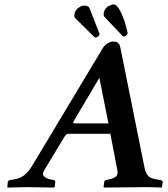

<svg xmlns="http://www.w3.org/2000/svg" viewBox="-20 -846 759 868"><path d="M315.9 -288.1H470.2L429.2 -494.1L314 -299.8Q307.1 -288.1 315.9 -288.1ZM632.8 -90.8Q635.7 -77.1 638.2 -70.6Q640.6 -64 646.5 -55.2Q652.3 -46.4 663.6 -41.5Q674.8 -36.6 691.9 -34.2L706.1 -32.2Q715.8 -28.3 715.8 -22.9L711.9 0L710 2Q672.9 0 633.8 0L450.2 2L448.2 0L451.2 -22.9Q452.6 -30.8 458 -32.2L469.2 -34.2Q490.2 -37.6 502.4 -46.6Q514.6 -55.7 511.2 -73.2L479 -241.2H290Q279.3 -241.2 271 -227.1L178.2 -73.2Q168.9 -57.6 180.2 -47.6Q191.4 -37.6 211.9 -34.2L223.1 -32.2Q230 -30.3 230 -22.9L227.1 0L225.1 2Q137.2 0 101.1 0L15.1 2L13.2 0L15.1 -22.9Q16.1 -28.8 24.9 -32.2L39.1 -34.2Q71.3 -38.6 90.3 -54.4Q109.4 -70.3 124 -94.2L443.8 -627Q453.6 -643.1 467 -650.6Q480.5 -658.2 491.2 -658.2Q507.8 -658.2 514.9 -650.9Q522 -643.6 524.9 -627ZM335 -811Q349.6 -820.8 359.9 -820.8Q379.4 -820.8 384.8 -809.1L429.2 -694.8Q429.2 -694.3 429.7 -693.4Q430.2 -692.4 430.2 -691.9Q430.2 -687.5 422.9 -680.2L418.9 -678.7Q415.5 -676.8 413.1 -676.8Q408.2 -676.8 405.8 -679.2L320.8 -763.2Q315.9 -768.1 315.9 -775.9Q315.9 -776.9 316.4 -779.3Q316.9 -781.7 316.9 -783.2Q320.3 -800.8 335 -811ZM467.8 -816.9Q485.4 -826.2 493.2 -826.2Q508.8 -826.2 524.7 -794.2Q540.5 -762.2 548.8 -730.5L557.1 -698.2V-694.8Q555.7 -688.5 548.8 -684.1Q543 -681.2 541 -681.2Q536.1 -681.2 534.2 -683.1L453.1 -769Q446.8 -775.4 449.2 -788.1Q452.6 -806.2 467.8 -816.9Z"/></svg>

Font: Linux Libertine
Style: Bold Italic
Weight: 700
Italic angle: -11.5°
Designer: Philipp H. Poll
Foundry: Philipp H. Poll
Version: Version 4.0.5